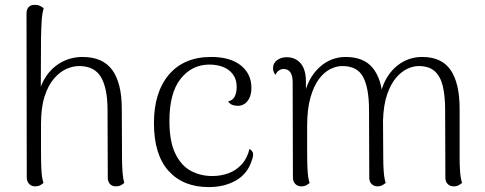

<svg xmlns="http://www.w3.org/2000/svg" viewBox="-20 -749 1974 782"><path d="M123 10Q108 10 98.5 0Q89 -10 89 -27L88 -694Q88 -711 96.5 -720Q105 -729 119 -729Q133 -730 143 -725Q153 -720 158 -715Q152 -696 150 -668Q148 -640 147 -591L146 -339L131 -325Q136 -385 161.5 -428Q187 -471 227.5 -494Q268 -517 316 -517Q399 -517 437.5 -463.5Q476 -410 476 -306L477 -103Q477 -75 479 -48.5Q481 -22 486 -4Q481 1 472.5 5.5Q464 10 452 10Q437 10 428 0.5Q419 -9 419 -25L418 -301Q418 -389 391.5 -434.5Q365 -480 302 -480Q277 -480 250 -468Q223 -456 199.5 -428.5Q176 -401 161.5 -356Q147 -311 147 -244Q147 -179 147 -138Q147 -97 148 -71.5Q149 -46 151 -31Q153 -16 157 -4Q153 0 144.5 5Q136 10 123 10Z M830 13Q726 13 666.5 -53Q607 -119 607 -248Q607 -373 668 -445Q729 -517 840 -517Q918 -517 961 -482.5Q1004 -448 1004 -391Q1004 -358 988.5 -338Q973 -318 948 -318Q937 -318 927 -321.5Q917 -325 909 -336Q928 -340 936 -356Q944 -372 944 -395Q944 -426 928.5 -446.5Q913 -467 888 -476.5Q863 -486 833 -486Q762 -486 716 -428.5Q670 -371 670 -256Q670 -172 694.5 -122.5Q719 -73 758.5 -52.5Q798 -32 844 -32Q880 -32 911 -43.5Q942 -55 964.5 -79.5Q987 -104 996 -142Q1005 -138 1009.5 -128Q1014 -118 1005 -94Q988 -41 941 -14Q894 13 830 13Z M1852 -103Q1852 -75 1854 -48.5Q1856 -22 1862 -4Q1856 1 1848 5.5Q1840 10 1828 10Q1813 10 1803.5 0.5Q1794 -9 1794 -25L1793 -301Q1793 -358 1783.5 -398Q1774 -438 1750.5 -459Q1727 -480 1685 -480Q1663 -480 1638.5 -468.5Q1614 -457 1592.5 -431.5Q1571 -406 1556.5 -363.5Q1542 -321 1540 -259L1541 -103Q1541 -75 1543 -48.5Q1545 -22 1551 -4Q1545 1 1537 5.5Q1529 10 1517 10Q1503 10 1493.5 0.5Q1484 -9 1484 -25L1483 -301Q1483 -389 1459.5 -434.5Q1436 -480 1374 -480Q1350 -480 1325 -467.5Q1300 -455 1279 -427Q1258 -399 1244.5 -352Q1231 -305 1231 -236Q1231 -174 1231 -133.5Q1231 -93 1232 -69Q1233 -45 1235 -30.5Q1237 -16 1241 -4Q1237 0 1228.5 5Q1220 10 1207 10Q1192 10 1182.5 0Q1173 -10 1173 -27L1172 -415Q1172 -441 1162.5 -454.5Q1153 -468 1135 -468Q1125 -468 1116 -462Q1107 -456 1102 -444Q1092 -457 1092 -471Q1092 -492 1108.5 -504Q1125 -516 1147 -516Q1183 -516 1204.5 -491Q1226 -466 1226 -417V-337L1217 -350Q1231 -427 1278 -472Q1325 -517 1388 -517Q1461 -517 1497.5 -473Q1534 -429 1539 -347L1527 -350Q1535 -401 1559.5 -438.5Q1584 -476 1620 -496.5Q1656 -517 1700 -517Q1779 -517 1815.5 -463.5Q1852 -410 1852 -306Z"/></svg>

Font: Arima Thin Light
Style: Regular
Weight: 300
Version: Version 1.100